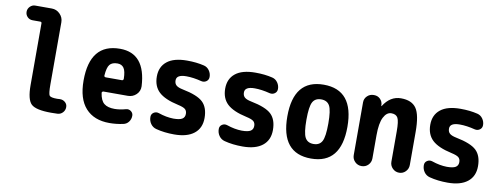

<svg xmlns="http://www.w3.org/2000/svg" viewBox="-61 -1051 3622 1383"><g transform="rotate(10 1750.0 -360.0)"><path d="M394.5 -97.7Q417 -98.6 433.6 -84.5Q450.2 -70.3 450.2 -48.8Q450.2 -25.4 434.6 -8.8Q418.9 7.8 396.5 8.8Q381.8 9.8 349.6 9.8Q238.3 9.8 204.1 -22.5Q169.9 -54.7 169.9 -160.2V-612.3Q169.9 -623 159.2 -623H103.5Q80.1 -623 64.9 -638.7Q49.8 -654.3 49.8 -676.3Q49.8 -698.2 65.9 -714.4Q82 -730.5 103.5 -730.5H224.6Q259.8 -730.5 284.7 -705.1Q309.6 -679.7 309.6 -644.5V-190.4Q309.6 -122.1 318.8 -109.4Q328.1 -96.7 375 -96.7Q377.9 -96.7 384.3 -97.2Q390.6 -97.7 394.5 -97.7Z M811.5 -309.6Q822.3 -309.6 823.2 -322.3Q822.3 -377.9 806.6 -400.4Q791 -422.9 759.8 -422.9Q720.7 -422.9 703.1 -401.4Q685.5 -379.9 681.6 -320.3Q681.6 -310.5 693.4 -309.6ZM759.8 -530.3Q946.3 -530.3 959 -291Q960 -254.9 934.6 -230.5Q909.2 -206.1 873 -206.1H694.3Q690.4 -206.1 686.5 -202.1Q682.6 -198.2 683.6 -194.3Q691.4 -139.6 717.8 -118.2Q744.1 -96.7 794.9 -96.7Q833 -96.7 877.9 -109.4Q897.5 -114.3 913.6 -102.1Q929.7 -89.8 929.7 -70.3Q929.7 -44.9 915 -25.4Q900.4 -5.9 876 -1Q826.2 9.8 775.4 9.8Q663.1 9.8 601.6 -58.1Q540 -126 540 -259.8Q540 -530.3 759.8 -530.3Z M1254.9 -320.3Q1364.3 -298.8 1404.8 -259.8Q1445.3 -220.7 1445.3 -144.5Q1445.3 -70.3 1394.5 -30.3Q1343.8 9.8 1250 9.8Q1176.8 9.8 1117.2 -5.9Q1090.8 -12.7 1075.2 -34.7Q1059.6 -56.6 1059.6 -85Q1059.6 -106.4 1077.1 -117.7Q1094.7 -128.9 1115.2 -122.1Q1171.9 -102.5 1224.6 -101.6Q1269.5 -101.6 1288.6 -113.3Q1307.6 -125 1307.6 -150.4Q1307.6 -172.9 1293.9 -184.6Q1280.3 -196.3 1240.2 -205.1Q1141.6 -226.6 1098.1 -267.6Q1054.7 -308.6 1054.7 -379.9Q1054.7 -451.2 1104 -490.7Q1153.3 -530.3 1250 -530.3Q1319.3 -530.3 1375 -516.6Q1399.4 -510.7 1414.6 -489.3Q1429.7 -467.8 1429.7 -442.4Q1429.7 -420.9 1413.1 -409.2Q1396.5 -397.5 1376 -402.3Q1314.5 -418 1264.6 -418Q1191.4 -418 1192.4 -375Q1192.4 -352.5 1206.5 -339.8Q1220.7 -327.1 1254.9 -320.3Z M1754.9 -320.3Q1864.3 -298.8 1904.8 -259.8Q1945.3 -220.7 1945.3 -144.5Q1945.3 -70.3 1894.5 -30.3Q1843.8 9.8 1750 9.8Q1676.8 9.8 1617.2 -5.9Q1590.8 -12.7 1575.2 -34.7Q1559.6 -56.6 1559.6 -85Q1559.6 -106.4 1577.1 -117.7Q1594.7 -128.9 1615.2 -122.1Q1671.9 -102.5 1724.6 -101.6Q1769.5 -101.6 1788.6 -113.3Q1807.6 -125 1807.6 -150.4Q1807.6 -172.9 1793.9 -184.6Q1780.3 -196.3 1740.2 -205.1Q1641.6 -226.6 1598.1 -267.6Q1554.7 -308.6 1554.7 -379.9Q1554.7 -451.2 1604 -490.7Q1653.3 -530.3 1750 -530.3Q1819.3 -530.3 1875 -516.6Q1899.4 -510.7 1914.6 -489.3Q1929.7 -467.8 1929.7 -442.4Q1929.7 -420.9 1913.1 -409.2Q1896.5 -397.5 1876 -402.3Q1814.5 -418 1764.6 -418Q1691.4 -418 1692.4 -375Q1692.4 -352.5 1706.5 -339.8Q1720.7 -327.1 1754.9 -320.3Z M2188 -130.4Q2206.1 -96.7 2250 -96.7Q2293.9 -96.7 2312 -130.4Q2330.1 -164.1 2330.1 -260.3Q2330.1 -356.4 2312 -389.6Q2293.9 -422.9 2250 -422.9Q2206.1 -422.9 2188 -389.6Q2169.9 -356.4 2169.9 -260.3Q2169.9 -164.1 2188 -130.4ZM2030.3 -260.3Q2030.3 -530.3 2250 -530.3Q2469.7 -530.3 2469.7 -260.3Q2469.7 9.8 2250 9.8Q2030.3 9.8 2030.3 -260.3Z M2960 -309.6V-68.4Q2960 -40 2940.4 -20Q2920.9 0 2893.1 0Q2865.2 0 2845.2 -20Q2825.2 -40 2825.2 -68.4V-290Q2825.2 -364.3 2812.5 -388.2Q2799.8 -412.1 2765.1 -412.1Q2730.5 -412.1 2708.5 -369.1Q2686.5 -326.2 2686.5 -237.3V-68.4Q2686.5 -40 2667 -20Q2647.5 0 2618.2 0Q2589.8 0 2569.8 -20Q2549.8 -40 2549.8 -68.4V-454.1Q2549.8 -481.4 2569.3 -500.5Q2588.9 -519.5 2616.2 -519.5H2620.1Q2646.5 -519.5 2664.6 -501.5Q2682.6 -483.4 2683.6 -458V-451.2Q2683.6 -450.2 2684.6 -450.2Q2686.5 -450.2 2686.5 -451.2Q2736.3 -530.3 2814.9 -530.3Q2893.6 -530.3 2926.8 -482.4Q2960 -434.6 2960 -309.6Z M3254.9 -320.3Q3364.3 -298.8 3404.8 -259.8Q3445.3 -220.7 3445.3 -144.5Q3445.3 -70.3 3394.5 -30.3Q3343.8 9.8 3250 9.8Q3176.8 9.8 3117.2 -5.9Q3090.8 -12.7 3075.2 -34.7Q3059.6 -56.6 3059.6 -85Q3059.6 -106.4 3077.1 -117.7Q3094.7 -128.9 3115.2 -122.1Q3171.9 -102.5 3224.6 -101.6Q3269.5 -101.6 3288.6 -113.3Q3307.6 -125 3307.6 -150.4Q3307.6 -172.9 3293.9 -184.6Q3280.3 -196.3 3240.2 -205.1Q3141.6 -226.6 3098.1 -267.6Q3054.7 -308.6 3054.7 -379.9Q3054.7 -451.2 3104 -490.7Q3153.3 -530.3 3250 -530.3Q3319.3 -530.3 3375 -516.6Q3399.4 -510.7 3414.6 -489.3Q3429.7 -467.8 3429.7 -442.4Q3429.7 -420.9 3413.1 -409.2Q3396.5 -397.5 3376 -402.3Q3314.5 -418 3264.6 -418Q3191.4 -418 3192.4 -375Q3192.4 -352.5 3206.5 -339.8Q3220.7 -327.1 3254.9 -320.3Z"/></g></svg>

Font: Rounded-X Mgen+ 2m bold
Style: Bold
Weight: 700
Designer: [Source Han Sans]
Ryoko NISHIZUKA  (kana & ideographs); Paul D. Hunt (Latin, Greek & Cyrillic); Wenlong ZHANG  (bopomofo
Version: Version 1.059.20150602